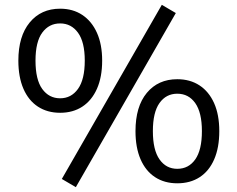

<svg xmlns="http://www.w3.org/2000/svg" viewBox="-20 -750 983 795"><path d="M294 25 236 -9 650 -730 708 -696ZM229 -283Q176 -283 137 -308.5Q98 -334 77 -382.5Q56 -431 56 -499Q56 -600 103 -657Q150 -714 229 -714Q282 -714 321 -688Q360 -662 381.5 -614Q403 -566 403 -499Q403 -431 381.5 -382.5Q360 -334 321 -308.5Q282 -283 229 -283ZM229 -343Q275 -343 303 -382Q331 -421 331 -499Q331 -576 303 -614.5Q275 -653 229 -653Q183 -653 155 -615Q127 -577 127 -499Q127 -420 155 -381.5Q183 -343 229 -343ZM714 9Q661 9 622 -16.5Q583 -42 562 -90.5Q541 -139 541 -207Q541 -309 588 -365.5Q635 -422 714 -422Q767 -422 806 -396.5Q845 -371 866.5 -323Q888 -275 888 -207Q888 -139 867 -90.5Q846 -42 807 -16.5Q768 9 714 9ZM714 -51Q761 -51 788.5 -90Q816 -129 816 -207Q816 -284 788.5 -323Q761 -362 714 -362Q668 -362 640.5 -323.5Q613 -285 613 -207Q613 -129 640.5 -90Q668 -51 714 -51Z"/></svg>

Font: Nunito Sans 10pt
Style: Regular
Weight: 400
Designer: Vernon Adams
Foundry: Vernon Adams
Version: Version 3.101;gftools[0.9.27]